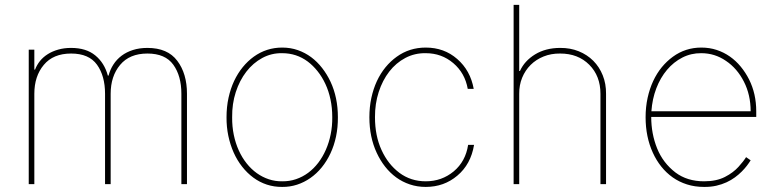

<svg xmlns="http://www.w3.org/2000/svg" viewBox="-20 -747 3152 779"><path d="M738.6 0H715.9V-366.5Q715.9 -438.9 683.2 -484.4Q650.6 -529.8 578.1 -529.8Q505.7 -529.8 467.3 -483.7Q429 -437.9 429 -366.5V0H406.2V-366.5Q406.2 -438.9 373.6 -484.4Q340.9 -529.8 268.5 -529.8Q196 -529.8 157.7 -483.7Q119.3 -437.9 119.3 -366.5V0H96.6V-545.5H119.3V-464.5H122.2Q129.3 -483.3 142.2 -499.5Q155.2 -515.6 173.8 -527.3Q192.5 -539.1 216.3 -545.8Q240.1 -552.6 268.5 -552.6Q329.9 -552.6 366.8 -522Q403.8 -491.5 417.6 -440.3H420.5Q426.8 -464.8 440.2 -485.4Q453.5 -506 473.4 -521Q493.3 -535.9 519.5 -544.2Q545.8 -552.6 578.1 -552.6Q660.2 -552.6 699.2 -500.4Q738.6 -448.5 738.6 -366.5Z M1125 11.4Q1092.3 11.7 1062.7 2Q1033 -7.8 1008 -26.3Q983 -44.7 962.5 -70.7Q942.1 -96.6 928.1 -128Q914.1 -159.4 906.4 -195.8Q898.8 -232.2 899.1 -271.3Q899.1 -313.6 907.3 -350.7Q915.5 -387.8 930 -418.7Q944.6 -449.6 964.8 -474.4Q985.1 -499.3 1009.6 -517Q1061.1 -554 1125 -554Q1158.7 -554 1188.2 -543.7Q1217.7 -533.4 1242.4 -515.1Q1267 -496.8 1286.9 -471.2Q1306.8 -445.7 1321 -415.5Q1350.9 -351.6 1350.9 -271.3Q1351.2 -230.1 1343.4 -193.2Q1335.6 -156.2 1320.8 -124.8Q1306.1 -93.4 1285.5 -68Q1264.9 -42.6 1239.5 -24.9Q1214.1 -7.1 1185.2 2.3Q1156.2 11.7 1125 11.4ZM1125 -11.4Q1154.5 -11 1181.1 -20.1Q1207.7 -29.1 1230.5 -46Q1253.2 -62.9 1271.3 -86.6Q1289.4 -110.4 1302.2 -139.6Q1315 -168.7 1321.7 -202.1Q1328.5 -235.4 1328.1 -271.3Q1328.1 -310 1320.8 -343.9Q1313.6 -377.8 1300.2 -406.4Q1286.9 -435 1268.6 -457.9Q1250.4 -480.8 1228.7 -497.2Q1182.9 -531.2 1125 -531.2Q1081.3 -532 1044 -511.7Q1006.7 -491.5 979.4 -456.1Q952.1 -420.8 936.6 -373.2Q921.2 -325.6 921.9 -271.3Q921.5 -233.7 928.6 -199.6Q935.7 -165.5 948.9 -136.5Q962 -107.6 980.6 -84.2Q999.3 -60.7 1021.8 -44.6Q1044.4 -28.4 1070.5 -19.7Q1096.6 -11 1125 -11.4Z M1707.4 11.4Q1672.9 11.4 1642.8 1.2Q1612.6 -8.9 1587.5 -27.2Q1562.5 -45.5 1542.6 -70.8Q1522.7 -96.2 1508.5 -126.8Q1478.7 -190.7 1478.7 -271.3Q1478.7 -312.9 1486.7 -349.8Q1494.7 -386.7 1509.2 -418Q1523.8 -449.2 1544.2 -474.1Q1564.6 -498.9 1589.5 -516.7Q1641 -554 1707.4 -554Q1782 -554 1834.9 -507.8Q1888.5 -461.3 1902 -386.4H1877.8Q1866.5 -450.6 1819.2 -490.8Q1771.7 -531.2 1707.4 -531.2Q1662.6 -532 1624.6 -511.9Q1586.6 -491.8 1559.3 -456.5Q1532 -421.2 1516.5 -373.6Q1501.1 -326 1501.4 -271.3Q1501.4 -196 1528.1 -138.1Q1554.3 -80.6 1600.5 -45.8Q1646.7 -11.4 1707.4 -11.4Q1772.4 -11.4 1821 -51.8Q1869 -92 1879.3 -159.1H1903.4Q1890.3 -80.3 1835.6 -34.4Q1781.6 11.4 1707.4 11.4Z M2438.9 0H2416.2V-366.5Q2416.2 -438.9 2370.7 -484.4Q2325.3 -529.8 2252.8 -529.8Q2216.3 -530.2 2185.7 -517.9Q2155.2 -505.7 2133 -483.7Q2110.8 -461.6 2098.5 -431.6Q2086.3 -401.6 2086.6 -366.5V0H2063.9V-727.3H2086.6V-458.8H2089.5Q2108 -500 2150.9 -526.3Q2194.2 -552.6 2252.8 -552.6Q2293.7 -552.9 2327.9 -539.1Q2362.2 -525.2 2387.1 -500.4Q2411.9 -475.5 2425.6 -441.2Q2439.3 -407 2438.9 -366.5Z M2836.6 11.4Q2799 11.4 2767.2 1.2Q2735.4 -8.9 2709.3 -27.3Q2683.2 -45.8 2663 -71.2Q2642.8 -96.6 2628.9 -127.1Q2599.4 -191.4 2599.4 -271.3Q2599.4 -313.2 2607.6 -350.3Q2615.8 -387.4 2630.3 -418.5Q2644.9 -449.6 2665.1 -474.3Q2685.4 -498.9 2709.9 -516.7Q2761 -554 2825.3 -554Q2858.7 -554 2887.8 -544.4Q2916.9 -534.8 2941.4 -517.6Q2965.9 -500.4 2985.4 -476.6Q3005 -452.8 3019.2 -424.7Q3048.3 -366.5 3048.3 -295.5V-272.7H2622.2Q2622.2 -204.2 2646.3 -144.5Q2670.1 -85.9 2720.5 -47.2Q2768.1 -11.4 2836.6 -11.4Q2886.7 -11.4 2921.2 -29.1Q2938.6 -38 2952.2 -48.3Q2965.9 -58.6 2976.2 -70Q2996.8 -92.7 3007.1 -109.4L3025.6 -96.6Q3019.5 -86.6 3010.5 -74.8Q3001.4 -62.9 2989.3 -50.8Q2977.3 -38.7 2961.8 -27.3Q2946.4 -16 2927.6 -7.3Q2908.7 1.4 2886 6.6Q2863.3 11.7 2836.6 11.4ZM3025.6 -295.5Q3025.6 -362.2 2998.2 -415.8Q2970.9 -469.5 2925.4 -500Q2880.3 -531.2 2825.3 -531.2Q2784.1 -531.6 2748.6 -513.5Q2713.1 -495.4 2686.3 -463.6Q2659.4 -431.8 2642.9 -388.7Q2626.4 -345.5 2622.9 -295.5Z"/></svg>

Font: Linik Sans Thin
Style: Regular
Weight: 100
Designer: Fonts by Rasmus Andersson / Changes by Cristiano Sobral with parts from Marc Monis
Foundry: rsms
Version: Version 3.020; ttfautohint (v1.6)